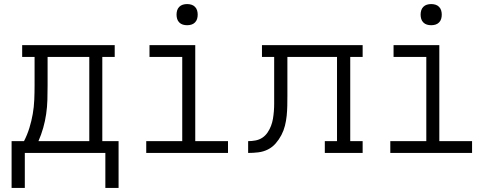

<svg xmlns="http://www.w3.org/2000/svg" viewBox="-20 -752 2440 944"><path d="M102 172H37V-58H98Q114 -89 124.5 -123Q135 -157 141 -191.5Q147 -226 148.5 -261Q150 -296 150 -331V-472H89V-530H544V-472H483V-58H563V172H498V0H102ZM419 -58V-472H214V-331Q214 -296 213 -261Q212 -226 207 -191.5Q202 -157 192.5 -123.5Q183 -90 169 -58Z M699 0V-58H876V-472H715V-530H940V-58H1101V0ZM900 -628Q889 -628 879 -631Q869 -634 861.5 -641.5Q854 -649 851 -659Q848 -669 848 -680Q848 -691 851 -701Q854 -711 861.5 -718.5Q869 -726 879 -729Q889 -732 900 -732Q911 -732 921 -729Q931 -726 938.5 -718.5Q946 -711 949 -701Q952 -691 952 -680Q952 -669 949 -659Q946 -649 938.5 -641.5Q931 -634 921 -631Q911 -628 900 -628Z M1200 0V-58Q1218 -58 1236.5 -61.5Q1255 -65 1270 -75Q1285 -85 1295.5 -100.5Q1306 -116 1312.5 -133Q1319 -150 1322 -168Q1325 -186 1326.5 -204.5Q1328 -223 1328 -241.5Q1328 -260 1328 -278V-281Q1328 -281 1328 -281.5Q1328 -282 1328 -282V-472H1268V-530H1763V-472H1702V-58H1763V0H1577V-58H1637V-472H1393V-282Q1393 -257 1392.5 -232Q1392 -207 1389.5 -182.5Q1387 -158 1381 -134Q1375 -110 1363.5 -88Q1352 -66 1335.5 -47Q1319 -28 1297 -17Q1275 -6 1250 -3Q1225 0 1200 0Z M1899 0V-58H2076V-472H1915V-530H2140V-58H2301V0ZM2100 -628Q2089 -628 2079 -631Q2069 -634 2061.5 -641.5Q2054 -649 2051 -659Q2048 -669 2048 -680Q2048 -691 2051 -701Q2054 -711 2061.5 -718.5Q2069 -726 2079 -729Q2089 -732 2100 -732Q2111 -732 2121 -729Q2131 -726 2138.5 -718.5Q2146 -711 2149 -701Q2152 -691 2152 -680Q2152 -669 2149 -659Q2146 -649 2138.5 -641.5Q2131 -634 2121 -631Q2111 -628 2100 -628Z"/></svg>

Font: Iosevka Slab Light Extended
Style: Regular
Weight: 300
Width: 7
Monospace: yes
Designer: Belleve Invis
Foundry: Belleve Invis
Version: Version 11.1.0; ttfautohint (v1.8.3)